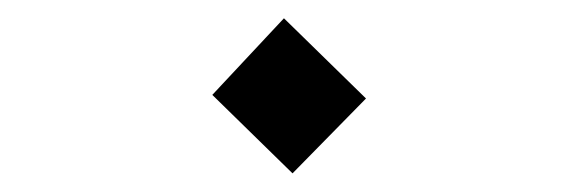

<svg xmlns="http://www.w3.org/2000/svg" viewBox="-20 -345 626 208"><path d="M296.9 -157.2 376.5 -238.3 287.6 -325.2 210 -242.2Z"/></svg>

Font: Cascadia Code Light
Style: Regular
Weight: 300
Monospace: yes
Designer: Aaron Bell
Foundry: Saja Typeworks
Version: Version 2404.023